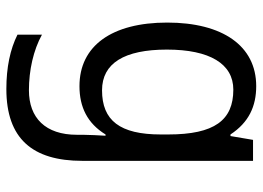

<svg xmlns="http://www.w3.org/2000/svg" viewBox="-131 -548 826 604"><g transform="rotate(90 282.0 -246.0)"><path d="M251 -639C124 -639 51 -533 51 -359C51 -185 124 -83 251 -83C317 -83 368 -108 403 -165H407C406 -149 404 -112 404 -94V-75C404 24 351 76 264 76C201 76 138 62 89 35V112C135 135 192 147 260 147C416 147 486 65 486 -92V-629H420L408 -558H403C365 -616 314 -639 251 -639ZM262 -567C358 -567 403 -508 403 -362V-339C403 -210 359 -154 264 -154C179 -154 136 -224 136 -358C136 -493 181 -567 262 -567Z"/></g></svg>

Font: Noto Sans Kannada UI SemiCondensed SemiBold
Style: Regular
Weight: 600
Width: 4
Designer: Jelle Bosma - Monotype Design Team
Foundry: Monotype Imaging Inc.
Version: Version 2.006